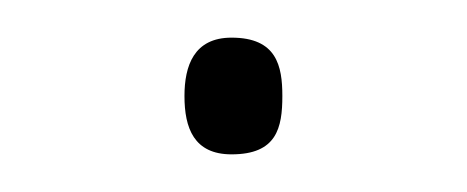

<svg xmlns="http://www.w3.org/2000/svg" viewBox="-20 -74 248 102"><path d="M78 -23C78 -6 83 8 103 8C127 8 130 -6 130 -23C130 -39 127 -54 103 -54C83 -54 78 -39 78 -23Z"/></svg>

Font: Noto Sans Oriya ExtCond Thin
Style: Regular
Weight: 100
Width: 2
Designer: Amélie Bonet and Sol Matas
Foundry: Google LLC
Version: Version 2.006